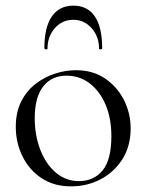

<svg xmlns="http://www.w3.org/2000/svg" viewBox="-20 -648 519 681"><path d="M231.4 13Q171.6 13 127.6 -16Q83.6 -45 59.8 -93.5Q36 -142 36 -198Q36 -250 55.2 -288Q74.4 -326 106.2 -350.5Q138 -375 175.4 -387Q212.8 -399 249.2 -399Q310 -399 353.5 -369Q397 -339 420.2 -292Q443.4 -245 443.4 -192.8Q443.4 -129.4 414.1 -83.3Q384.8 -37.2 336.8 -12.1Q288.8 13 231.4 13ZM259.8 -5.6Q312.6 -5.6 343.8 -43.4Q375 -81.2 375 -165Q375 -228.4 354.5 -276.6Q334 -324.8 298.2 -352.2Q262.4 -379.6 216 -379.6Q162.6 -379.6 132.9 -341Q103.2 -302.4 103.2 -228.6Q103.2 -167.8 123 -116.7Q142.8 -65.6 178.2 -35.6Q213.6 -5.6 259.8 -5.6ZM148.4 -474.6Q148.4 -472.6 142.9 -473Q137.4 -473.4 137.4 -477.2Q137.4 -551.4 163.9 -589.7Q190.4 -628 240.4 -628Q290.4 -628 316.4 -589.7Q342.4 -551.4 342.4 -477.2Q342.4 -473.4 336.9 -473Q331.4 -472.6 331.4 -474.6Q331.4 -518.4 304.9 -548.1Q278.4 -577.8 240.4 -577.8Q200.4 -577.8 174.4 -548.1Q148.4 -518.4 148.4 -474.6Z"/></svg>

Font: Cormorant Light
Style: Regular
Weight: 300
Designer: Christian Thalmann (Catharsis Fonts)
Foundry: Catharsis Fonts
Version: Version 4.000